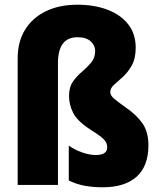

<svg xmlns="http://www.w3.org/2000/svg" viewBox="-20 -785 675 815"><path d="M556 -583Q556 -537 539.5 -507.5Q523 -478 502 -459Q481 -440 464.5 -425.5Q448 -411 448 -394Q448 -380 464.5 -366Q481 -352 515 -328Q560 -297 585 -261Q610 -225 610 -168Q610 -80 560 -35Q510 10 416 10Q375 10 339.5 3.5Q304 -3 272 -19V-167Q297 -149 328.5 -138Q360 -127 386 -127Q435 -127 435 -159Q435 -171 430 -181Q425 -191 409.5 -203.5Q394 -216 362 -236Q307 -272 290 -307Q273 -342 273 -377Q273 -415 289.5 -438.5Q306 -462 328 -480.5Q350 -499 367 -519.5Q384 -540 384 -569Q384 -592 365 -609.5Q346 -627 309 -627Q226 -627 226 -517V0H55V-537Q55 -608 86.5 -659Q118 -710 175 -737.5Q232 -765 309 -765Q381 -765 437 -743.5Q493 -722 524.5 -681.5Q556 -641 556 -583Z"/></svg>

Font: Noto Sans Lao Condensed Black
Style: Regular
Weight: 900
Width: 3
Designer: Monotype Design Team
Foundry: Monotype Imaging Inc.
Version: Version 2.003; ttfautohint (v1.8.4.7-5d5b)